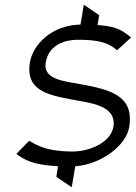

<svg xmlns="http://www.w3.org/2000/svg" viewBox="-20 -693 574 811"><path d="M281 -273C360 -258 473 -249 459 -158C448 -90 357 -53 287 -53C157 -53 120 -92 103 -98L49 -43C84 -17 119 3 221 9L225 10L218 54L283 98L298 9H303C413 -2 514 -80 526 -158C547 -291 443 -315 317 -338C257 -350 161 -355 173 -428C183 -493 238 -526 315 -525C445 -525 461 -486 475 -481L534 -535C500 -559 484 -580 398 -587H392L399 -629L334 -673L320 -589H314C200 -585 119 -507 106 -428C88 -314 176 -293 281 -273Z"/></svg>

Font: Charger Pro
Style: LitExtObl
Weight: 300
Designer: Jasper
Foundry: Cannot Into Space Fonts
Version: Version 1.09